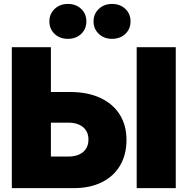

<svg xmlns="http://www.w3.org/2000/svg" viewBox="-20 -971 968 991"><path d="M163.6 -496.1H342.3Q431.6 -496.1 496.8 -466.1Q562 -436 597.4 -380.6Q632.8 -325.2 632.8 -249Q632.8 -172.4 599.6 -116.5Q566.4 -60.5 505.4 -30.3Q444.3 0 360.8 0H41V-727.5H242.7V-163.1H333.5Q381.3 -163.1 408.9 -186.5Q436.5 -210 436.5 -251Q436.5 -278.3 424.1 -297.6Q411.6 -316.9 388.4 -327.4Q365.2 -337.9 333.5 -337.9H163.6ZM887.2 -727.5V0H685.5V-727.5ZM558.6 -770.5Q517.1 -770.5 490 -796.1Q462.9 -821.8 462.9 -860.4Q462.9 -899.4 490 -925Q517.1 -950.7 558.6 -950.7Q599.6 -950.7 626.7 -925.3Q653.8 -899.9 653.8 -860.4Q653.8 -821.3 626.7 -795.9Q599.6 -770.5 558.6 -770.5ZM330.6 -770.5Q288.6 -770.5 261.7 -796.1Q234.9 -821.8 234.9 -860.4Q234.9 -899.4 262 -925Q289.1 -950.7 330.6 -950.7Q372.1 -950.7 398.9 -925.3Q425.8 -899.9 425.8 -860.4Q425.8 -821.3 398.9 -795.9Q372.1 -770.5 330.6 -770.5Z"/></svg>

Font: Inter 28pt Black
Style: Regular
Weight: 900
Designer: Rasmus Andersson
Foundry: rsms
Version: Version 4.001;git-66647c0bb